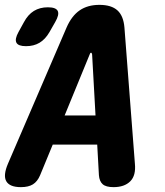

<svg xmlns="http://www.w3.org/2000/svg" viewBox="-59 -760 679 790"><path d="M348 -39 341 -165H158L106 -39Q95 -13 76.5 -1.5Q58 10 27 10Q-19 10 -33 -14Q-47 -38 -26 -87L215 -647Q236 -695 269 -717.5Q302 -740 350 -740Q399 -740 424 -717.5Q449 -695 453 -647L496 -87Q501 -38 477 -14Q453 10 408 10Q377 10 363.5 -2Q350 -14 348 -39ZM334 -285 320 -536Q319 -543 315.5 -543Q312 -543 310 -536L207 -285ZM144 -627Q127 -598 103.5 -584Q80 -570 48 -570Q16 -570 8.5 -584.5Q1 -599 17 -628L39 -668Q56 -700 80.5 -715Q105 -730 138 -730Q171 -730 178.5 -715Q186 -700 168 -669Z"/></svg>

Font: Maple Mono NL ExtraBold
Style: Italic
Weight: 800
Italic angle: -10°
Monospace: yes
Designer: subframe7536
Version: Version 7.000